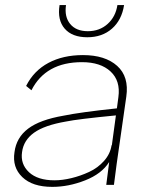

<svg xmlns="http://www.w3.org/2000/svg" viewBox="-20 -727 562 757"><path d="M307.1 -509.8Q394.5 -509.8 441.9 -467.3Q489.3 -424.8 478 -346.2L439.9 -80.1Q429.7 -4.9 429.2 2H398.9Q398.9 0.5 410.2 -85.9V-87.9Q380.9 -41.5 315.7 -15.9Q250.5 9.8 186 9.8Q107.9 9.8 67.9 -28.8Q27.8 -67.4 37.1 -127Q44.4 -184.6 90.8 -219.7Q137.2 -254.9 231 -271Q297.4 -284.7 440.9 -299.8L446.8 -344.2Q455.6 -408.2 416 -445.1Q376.5 -481.9 303.2 -481.9Q160.2 -481.9 104 -371.1L83 -388.2Q113.3 -448.2 170.9 -479Q228.5 -509.8 307.1 -509.8ZM66.9 -127Q60.1 -80.1 94.2 -48.1Q128.4 -16.1 194.8 -16.1Q226.1 -16.1 261.5 -24.7Q296.9 -33.2 331.3 -49.1Q365.7 -64.9 390.4 -92.8Q415 -120.6 419.9 -154.8L420.9 -153.8L437 -272Q285.6 -257.3 241.2 -248Q155.3 -233.4 114 -203.6Q72.8 -173.8 66.9 -127ZM214.8 -707H240.2Q233.4 -660.6 256.8 -632.3Q280.3 -604 326.2 -604Q372.6 -604 404.3 -632.6Q436 -661.1 442.9 -707H469.2Q460 -647.9 421.4 -614Q382.8 -580.1 324.2 -580.1Q264.6 -580.1 235.1 -614Q205.6 -647.9 214.8 -707Z"/></svg>

Font: Human Sans ExtraLight
Style: Italic
Weight: 200
Italic angle: -8°
Designer: Tim Radville
Foundry: Continuum
Version: Version 1.000;FEAKit 1.0